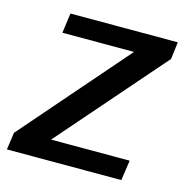

<svg xmlns="http://www.w3.org/2000/svg" viewBox="-87 -609 662 689"><g transform="rotate(15 244.5 -265.0)"><path d="M423 0 434 -75H142L483 -466L491 -530H92L82 -456H348L7 -64L-2 0Z"/></g></svg>

Font: Cheyenne Sans Medium
Style: Italic
Weight: 500
Italic angle: -8.13011°
Designer: The Public Sans project authors (U.S. Web Design System), Libre Franklin designed by Pablo Impallari and Rodrigo Fuenzal
Foundry: The Cheyenne Sans Project Authors
Version: Version 2.007